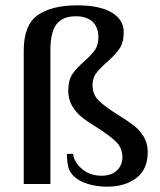

<svg xmlns="http://www.w3.org/2000/svg" viewBox="-20 -690 599 720"><path d="M256 -30Q240 -46 235.5 -66Q231 -86 231 -113H254Q258 -81 288 -56Q318 -31 361 -31Q397 -31 418 -50.5Q439 -70 439 -100Q439 -135 415.5 -158Q392 -181 345 -211Q309 -233 287.5 -250Q266 -267 251 -292Q236 -317 236 -350Q236 -389 251.5 -412Q267 -435 297 -461Q323 -484 336 -502.5Q349 -521 349 -550Q349 -588 327 -608.5Q305 -629 264 -629Q216 -629 192.5 -600Q169 -571 169 -500V0H69V-500Q69 -597 122 -633.5Q175 -670 269 -670Q354 -670 399 -643Q444 -616 444 -570Q444 -531 428 -507.5Q412 -484 380 -456Q353 -432 340 -414.5Q327 -397 327 -370Q327 -335 351 -312Q375 -289 423 -259Q459 -237 481 -220Q503 -203 518.5 -178Q534 -153 534 -120Q534 -55 491.5 -22.5Q449 10 381 10Q342 10 308.5 -0.5Q275 -11 256 -30Z"/></svg>

Font: El Messiri Medium
Style: Regular
Weight: 500
Designer: Mohamed Gaber
Foundry: Kief Type Foundry
Version: Version 2.007